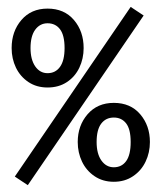

<svg xmlns="http://www.w3.org/2000/svg" viewBox="-20 -522 466 556"><path d="M396 -477.1 60.5 14.2 22.9 -10.7 358.4 -502ZM222.2 -382.8Q222.2 -352.1 209.7 -325.9Q197.3 -299.8 173.6 -284.2Q149.9 -268.6 117.7 -268.6Q85.9 -268.6 62.3 -284.4Q38.6 -300.3 26.1 -326.2Q13.7 -352.1 13.7 -382.8Q13.7 -431.2 42 -464.1Q70.3 -497.1 117.7 -497.1Q166 -497.1 194.1 -464.1Q222.2 -431.2 222.2 -382.8ZM68.4 -382.8Q68.4 -349.6 82 -329.8Q95.7 -310.1 117.7 -310.1Q140.6 -310.1 153.8 -328.4Q167 -346.7 167 -382.8Q167 -419.9 153.8 -437.3Q140.6 -454.6 117.7 -454.6Q95.7 -454.6 82 -436Q68.4 -417.5 68.4 -382.8ZM414.1 -110.8Q414.1 -80.1 401.6 -54Q389.2 -27.8 365.2 -11.7Q341.3 4.4 309.6 4.4Q277.8 4.4 253.9 -11.7Q230 -27.8 217.5 -54Q205.1 -80.1 205.1 -110.8Q205.1 -158.2 233.6 -191.2Q262.2 -224.1 309.6 -224.1Q357.9 -224.1 386 -191.2Q414.1 -158.2 414.1 -110.8ZM259.8 -110.8Q259.8 -76.7 273.7 -57.1Q287.6 -37.6 309.6 -37.6Q332.5 -37.6 345.5 -55.7Q358.4 -73.7 358.4 -110.8Q358.4 -147.9 345.2 -164.8Q332 -181.6 309.6 -181.6Q286.6 -181.6 273.2 -164.1Q259.8 -146.5 259.8 -110.8Z"/></svg>

Font: Amiri Typewriter
Style: Regular
Weight: 400
Monospace: yes
Designer: Khaled Hosny
Version: Version 1.1